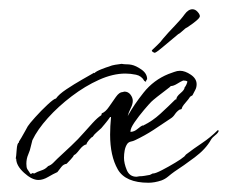

<svg xmlns="http://www.w3.org/2000/svg" viewBox="-20 -390 493 415"><path d="M301 5Q251 5 234.5 -24Q218 -53 218 -99Q218 -108 218.5 -117.5Q219 -127 220 -137H218Q214 -131 209 -125Q204 -119 199 -113Q195 -109 189.5 -104.5Q184 -100 180 -94Q178 -94 172.5 -87.5Q167 -81 167 -78Q160 -77 151.5 -66Q143 -55 140 -55Q139 -52 133 -45.5Q127 -39 124 -36Q117 -35 112.5 -29Q108 -23 104 -18Q95 -14 84 -7.5Q73 -1 63 -1Q49 -1 32 -16.5Q15 -32 15 -47H14Q15 -51 16 -66Q17 -81 21 -82V-84Q22 -85 26 -92Q30 -99 34.5 -107Q39 -115 40 -117Q43 -122 56 -136.5Q69 -151 83 -164Q97 -177 101 -177Q107 -186 123.5 -197Q140 -208 157.5 -218Q175 -228 182 -232V-233L183 -232H184Q188 -236 199.5 -240.5Q211 -245 215 -246Q222 -249 229 -250Q236 -251 243 -252Q248 -251 253.5 -251Q259 -251 264 -250Q274 -248 286 -239.5Q298 -231 298 -219Q297 -218 296 -216Q295 -214 296 -213L292 -215Q286 -226 274 -228.5Q262 -231 251 -231Q224 -231 194 -217.5Q164 -204 135 -182Q106 -160 83.5 -135Q61 -110 50 -87L47 -75Q45 -65 41 -56Q37 -47 37 -36Q37 -28 39 -24.5Q41 -21 46 -14L48 -15V-14L50 -16L54 -15Q61 -19 69 -21.5Q77 -24 82 -29L84 -31Q90 -33 95 -38Q100 -43 104 -47Q119 -61 134 -75Q149 -89 162 -104Q169 -112 180 -124Q191 -136 199 -141L200 -145Q208 -148 215.5 -159Q223 -170 230.5 -180.5Q238 -191 245 -191L249 -192Q257 -192 262 -185.5Q267 -179 267 -172Q267 -165 262.5 -156Q258 -147 256 -139Q269 -163 290.5 -190Q312 -217 344 -230Q350 -232 356.5 -234.5Q363 -237 369 -237Q380 -237 392.5 -228.5Q405 -220 405 -208Q405 -201 402 -195.5Q399 -190 396 -184L391 -181Q388 -176 380.5 -167.5Q373 -159 373 -155Q373 -155 372.5 -155Q372 -155 372 -154L368 -153Q362 -149 358 -143Q354 -137 349 -134Q330 -121 311.5 -109Q293 -97 272 -87Q268 -85 263 -84Q258 -83 255 -79Q251 -73 249.5 -65Q248 -57 248 -49Q248 -37 254 -22.5Q260 -8 275 -8Q277 -8 278.5 -8.5Q280 -9 281 -9Q287 -9 292.5 -10Q298 -11 304 -12L310 -15H311Q316 -15 330.5 -22.5Q345 -30 359 -38.5Q373 -47 376 -50Q378 -51 379.5 -53Q381 -55 382 -56Q399 -69 417 -81Q435 -93 451 -109V-108H453Q452 -103 445.5 -98Q439 -93 436 -88Q425 -68 401 -50Q377 -32 357 -19Q350 -14 343.5 -8.5Q337 -3 329 0Q314 5 301 5ZM262 -105Q270 -105 277.5 -111.5Q285 -118 289 -119L290 -118V-119Q309 -128 326.5 -144Q344 -160 359 -175H361Q361 -181 370 -188.5Q379 -196 379 -201Q381 -203 383 -207.5Q385 -212 385 -214Q382 -216 376 -216Q371 -214 363 -209Q355 -204 349 -204Q349 -203 339.5 -196Q330 -189 320 -181Q310 -173 307 -170Q302 -165 291 -152Q280 -139 271 -126Q262 -113 262 -106ZM315 -276H314Q313 -276 310 -278Q307 -280 309 -282Q311 -284 319.5 -292Q328 -300 332 -306Q343 -319 357.5 -334Q372 -349 379 -359Q387 -370 396 -370Q402 -370 407 -364.5Q412 -359 412 -355Q412 -349 385 -331Q381 -329 380 -328L372 -321Q369 -318 365 -316Q349 -303 334.5 -290.5Q320 -278 315 -276Z"/></svg>

Font: Qwitcher Grypen
Style: Regular
Weight: 400
Designer: Robert E. Leuschke
Foundry: Robert E. Leuschke
Version: Version 1.100; ttfautohint (v1.8.3)